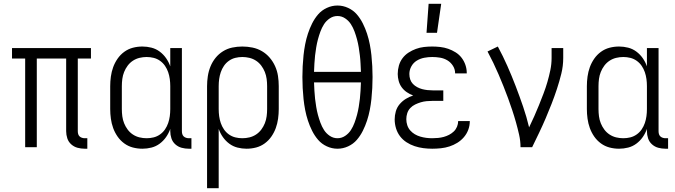

<svg xmlns="http://www.w3.org/2000/svg" viewBox="-20 -772 3540 1007"><path d="M424 8Q405 8 386.5 3Q368 -2 353.5 -15Q339 -28 333 -46.5Q327 -65 327 -84V-465H173V0H112V-465H43V-520H457V-465H388V-84Q388 -76 390 -69Q392 -62 397 -57Q402 -52 409.5 -49.5Q417 -47 424 -47H438V8Z M727 8Q701 8 676.5 1.5Q652 -5 631.5 -20Q611 -35 596.5 -56Q582 -77 573.5 -100.5Q565 -124 561.5 -149.5Q558 -175 558 -200V-320Q558 -345 561.5 -370.5Q565 -396 573.5 -419.5Q582 -443 596.5 -464Q611 -485 631.5 -500Q652 -515 676.5 -521.5Q701 -528 727 -528Q751 -528 774.5 -522Q798 -516 817.5 -501.5Q837 -487 851 -467Q865 -447 873 -424V-520H934V-84Q934 -76 936 -69Q938 -62 943 -57Q948 -52 955.5 -49.5Q963 -47 970 -47H984V8H970Q951 8 932.5 3Q914 -2 899.5 -15Q885 -28 879 -46.5Q873 -65 873 -84V-96Q865 -73 851 -53Q837 -33 817.5 -18.5Q798 -4 774.5 2Q751 8 727 8ZM749 -47Q768 -47 786 -51.5Q804 -56 819.5 -67Q835 -78 845.5 -93.5Q856 -109 862 -126.5Q868 -144 870.5 -162.5Q873 -181 873 -200V-320Q873 -339 870.5 -357.5Q868 -376 862 -393.5Q856 -411 845.5 -426.5Q835 -442 819.5 -453Q804 -464 786 -468.5Q768 -473 749 -473Q730 -473 711.5 -468.5Q693 -464 677 -453.5Q661 -443 649.5 -427.5Q638 -412 631 -394.5Q624 -377 621.5 -358Q619 -339 619 -320V-200Q619 -181 621.5 -162Q624 -143 631 -125.5Q638 -108 649.5 -92.5Q661 -77 677 -66.5Q693 -56 711.5 -51.5Q730 -47 749 -47Z M1066 215V-320Q1066 -346 1070 -372.5Q1074 -399 1084 -423.5Q1094 -448 1110.5 -468.5Q1127 -489 1149.5 -503Q1172 -517 1198 -522.5Q1224 -528 1251 -528Q1278 -528 1304.5 -522.5Q1331 -517 1354 -503.5Q1377 -490 1394.5 -469.5Q1412 -449 1423 -424.5Q1434 -400 1438 -373.5Q1442 -347 1442 -320V-200Q1442 -175 1438.5 -149.5Q1435 -124 1426.5 -100.5Q1418 -77 1403.5 -56Q1389 -35 1368.5 -20Q1348 -5 1323.5 1.5Q1299 8 1273 8Q1249 8 1225.5 2Q1202 -4 1182.5 -18.5Q1163 -33 1149 -53Q1135 -73 1127 -96V215ZM1251 -47Q1270 -47 1288.5 -51.5Q1307 -56 1323 -66.5Q1339 -77 1350.5 -92.5Q1362 -108 1369 -125.5Q1376 -143 1378.5 -162Q1381 -181 1381 -200V-320Q1381 -339 1378.5 -358Q1376 -377 1369 -394.5Q1362 -412 1350.5 -427.5Q1339 -443 1323 -453.5Q1307 -464 1288.5 -468.5Q1270 -473 1251 -473Q1232 -473 1214 -468.5Q1196 -464 1180.5 -453Q1165 -442 1154.5 -426.5Q1144 -411 1138 -393.5Q1132 -376 1129.5 -357.5Q1127 -339 1127 -320V-200Q1127 -181 1129.5 -162.5Q1132 -144 1138 -126.5Q1144 -109 1154.5 -93.5Q1165 -78 1180.5 -67Q1196 -56 1214 -51.5Q1232 -47 1251 -47Z M1750 8Q1721 8 1694 -4.5Q1667 -17 1648.5 -38.5Q1630 -60 1617 -86Q1604 -112 1595 -139.5Q1586 -167 1580.5 -195.5Q1575 -224 1572 -252.5Q1569 -281 1567.5 -310Q1566 -339 1566 -368Q1566 -396 1567.5 -425Q1569 -454 1572 -482.5Q1575 -511 1580.5 -539.5Q1586 -568 1595 -595.5Q1604 -623 1617 -649Q1630 -675 1648.5 -696.5Q1667 -718 1694 -730.5Q1721 -743 1750 -743Q1779 -743 1806 -730.5Q1833 -718 1851.5 -696.5Q1870 -675 1883 -649Q1896 -623 1905 -595.5Q1914 -568 1919.5 -539.5Q1925 -511 1928 -482.5Q1931 -454 1932.5 -425Q1934 -396 1934 -368Q1934 -339 1932.5 -310Q1931 -281 1928 -252.5Q1925 -224 1919.5 -195.5Q1914 -167 1905 -139.5Q1896 -112 1883 -86Q1870 -60 1851.5 -38.5Q1833 -17 1806 -4.5Q1779 8 1750 8ZM1873 -395Q1872 -417 1871 -438.5Q1870 -460 1867.5 -481Q1865 -502 1861.5 -523.5Q1858 -545 1852.5 -565.5Q1847 -586 1839.5 -606.5Q1832 -627 1820.5 -645Q1809 -663 1790.5 -675.5Q1772 -688 1750 -688Q1728 -688 1709.5 -675.5Q1691 -663 1679.5 -645Q1668 -627 1660.5 -606.5Q1653 -586 1647.5 -565.5Q1642 -545 1638.5 -523.5Q1635 -502 1632.5 -481Q1630 -460 1629 -438.5Q1628 -417 1627 -395ZM1750 -47Q1772 -47 1790.5 -59.5Q1809 -72 1820.5 -90Q1832 -108 1839.5 -128.5Q1847 -149 1852.5 -169.5Q1858 -190 1861.5 -211.5Q1865 -233 1867.5 -254Q1870 -275 1871 -296.5Q1872 -318 1873 -340H1627Q1628 -318 1629 -296.5Q1630 -275 1632.5 -254Q1635 -233 1638.5 -211.5Q1642 -190 1647.5 -169.5Q1653 -149 1660.5 -128.5Q1668 -108 1679.5 -90Q1691 -72 1709.5 -59.5Q1728 -47 1750 -47Z M2217 -600 2228 -752H2294L2272 -600ZM2247 8Q2224 8 2200.5 5Q2177 2 2154.5 -5.5Q2132 -13 2112 -26Q2092 -39 2078 -57.5Q2064 -76 2057 -99Q2050 -122 2050 -146Q2050 -167 2056 -188Q2062 -209 2076 -225.5Q2090 -242 2108.5 -253.5Q2127 -265 2147 -271Q2129 -278 2113.5 -288.5Q2098 -299 2087 -314Q2076 -329 2071 -347.5Q2066 -366 2066 -384Q2066 -406 2072 -427.5Q2078 -449 2091 -466.5Q2104 -484 2122.5 -496Q2141 -508 2161.5 -515.5Q2182 -523 2203.5 -525.5Q2225 -528 2247 -528Q2268 -528 2289.5 -525.5Q2311 -523 2331 -516Q2351 -509 2369.5 -497.5Q2388 -486 2401 -469Q2414 -452 2421 -431.5Q2428 -411 2428 -390V-387H2367V-388Q2367 -409 2355.5 -427Q2344 -445 2326.5 -455.5Q2309 -466 2288.5 -469.5Q2268 -473 2247 -473Q2226 -473 2205 -469Q2184 -465 2166 -454Q2148 -443 2137.5 -424Q2127 -405 2127 -384Q2127 -369 2131.5 -355.5Q2136 -342 2145.5 -332Q2155 -322 2168 -315Q2181 -308 2194.5 -304.5Q2208 -301 2222 -299.5Q2236 -298 2250 -298H2305V-243H2250Q2234 -243 2218 -241.5Q2202 -240 2187 -235.5Q2172 -231 2157.5 -224Q2143 -217 2132 -205.5Q2121 -194 2116 -178.5Q2111 -163 2111 -147Q2111 -131 2116 -115.5Q2121 -100 2131.5 -88Q2142 -76 2155.5 -68Q2169 -60 2184.5 -55.5Q2200 -51 2215.5 -49Q2231 -47 2247 -47Q2262 -47 2277.5 -48.5Q2293 -50 2307.5 -54Q2322 -58 2335.5 -65Q2349 -72 2360 -82.5Q2371 -93 2377 -107.5Q2383 -122 2383 -137H2444V-136Q2444 -113 2436 -91.5Q2428 -70 2413 -52.5Q2398 -35 2378.5 -23Q2359 -11 2337.5 -4Q2316 3 2293 5.5Q2270 8 2247 8Z M2710 0Q2710 -33 2702.5 -66Q2695 -99 2686 -131Q2677 -163 2666.5 -194.5Q2656 -226 2644.5 -257.5Q2633 -289 2620.5 -320Q2608 -351 2595 -381.5Q2582 -412 2567.5 -442Q2553 -472 2537 -502L2591 -528Q2618 -478 2641 -426Q2664 -374 2684.5 -320.5Q2705 -267 2723.5 -213Q2742 -159 2755 -104Q2769 -133 2782 -162Q2795 -191 2807 -221Q2819 -251 2830.5 -281Q2842 -311 2851 -342Q2860 -373 2866.5 -404.5Q2873 -436 2873 -468V-520H2934V-468Q2934 -426 2924 -385.5Q2914 -345 2901 -305.5Q2888 -266 2873 -227.5Q2858 -189 2841.5 -150.5Q2825 -112 2807 -74.5Q2789 -37 2771 0Z M3227 8Q3201 8 3176.5 1.5Q3152 -5 3131.5 -20Q3111 -35 3096.5 -56Q3082 -77 3073.5 -100.5Q3065 -124 3061.5 -149.5Q3058 -175 3058 -200V-320Q3058 -345 3061.5 -370.5Q3065 -396 3073.5 -419.5Q3082 -443 3096.5 -464Q3111 -485 3131.5 -500Q3152 -515 3176.5 -521.5Q3201 -528 3227 -528Q3251 -528 3274.5 -522Q3298 -516 3317.5 -501.5Q3337 -487 3351 -467Q3365 -447 3373 -424V-520H3434V-84Q3434 -76 3436 -69Q3438 -62 3443 -57Q3448 -52 3455.5 -49.5Q3463 -47 3470 -47H3484V8H3470Q3451 8 3432.5 3Q3414 -2 3399.5 -15Q3385 -28 3379 -46.5Q3373 -65 3373 -84V-96Q3365 -73 3351 -53Q3337 -33 3317.5 -18.5Q3298 -4 3274.5 2Q3251 8 3227 8ZM3249 -47Q3268 -47 3286 -51.5Q3304 -56 3319.5 -67Q3335 -78 3345.5 -93.5Q3356 -109 3362 -126.5Q3368 -144 3370.5 -162.5Q3373 -181 3373 -200V-320Q3373 -339 3370.5 -357.5Q3368 -376 3362 -393.5Q3356 -411 3345.5 -426.5Q3335 -442 3319.5 -453Q3304 -464 3286 -468.5Q3268 -473 3249 -473Q3230 -473 3211.5 -468.5Q3193 -464 3177 -453.5Q3161 -443 3149.5 -427.5Q3138 -412 3131 -394.5Q3124 -377 3121.5 -358Q3119 -339 3119 -320V-200Q3119 -181 3121.5 -162Q3124 -143 3131 -125.5Q3138 -108 3149.5 -92.5Q3161 -77 3177 -66.5Q3193 -56 3211.5 -51.5Q3230 -47 3249 -47Z"/></svg>

Font: Iosevka SS18 Light
Style: Regular
Weight: 300
Monospace: yes
Designer: Belleve Invis
Foundry: Belleve Invis
Version: Version 25.1.1; ttfautohint (v1.8.4)